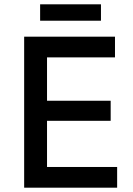

<svg xmlns="http://www.w3.org/2000/svg" viewBox="-20 -870 617 890"><path d="M166 -774H448V-850H166ZM92 0H523V-96H198V-310H493V-403H198V-604H513V-700H92Z"/></svg>

Font: Fixel Display Medium
Style: Regular
Weight: 500
Designer: AlfaBravo + MacPaw
Foundry: Kyrylo Tkachov, Marchela Mozhyna, Serhii Makarenko, Maria Weinstein, Zakhar Kryvoshyya
Version: Version 1.211